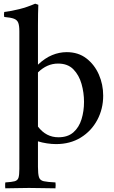

<svg xmlns="http://www.w3.org/2000/svg" viewBox="-20 -775 620 1042"><path d="M9 247Q9 245 8.5 243Q8 241 8 239V223Q8 221 8.5 219Q9 217 9 215Q44 213 60 208.5Q76 204 80.5 189Q85 174 85 142V-605Q85 -636 79 -651.5Q73 -667 55.5 -673.5Q38 -680 3 -683Q0 -696 3 -710Q43 -715 85 -725.5Q127 -736 171 -755L188 -749Q187 -727 186.5 -699Q186 -671 186 -638V-424Q224 -460 263 -476Q302 -492 342 -492Q405 -492 449 -458Q493 -424 516.5 -370.5Q540 -317 540 -256Q540 -184 508 -124Q476 -64 418.5 -28.5Q361 7 284 7Q261 7 234.5 3Q208 -1 186 -8V130Q186 169 191.5 186.5Q197 204 217.5 208.5Q238 213 281 215Q281 219 281.5 222Q282 225 282 230Q282 234 281.5 238Q281 242 281 247Q247 247 212 246Q177 245 137 245Q97 245 68.5 246Q40 247 9 247ZM186 -88Q230 -30 297 -30Q348 -30 378.5 -57Q409 -84 422.5 -128Q436 -172 436 -222Q436 -272 422.5 -319.5Q409 -367 378.5 -398.5Q348 -430 295 -430Q235 -430 186 -382Z"/></svg>

Font: Tiro Telugu
Style: Regular
Weight: 400
Designer: Telugu: John Hudson & Fiona Ross. Latin: John Hudson.
Foundry: Tiro Typeworks Ltd.
Version: Version 1.52